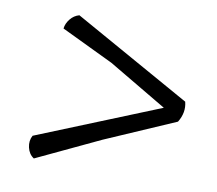

<svg xmlns="http://www.w3.org/2000/svg" viewBox="-61 -660 716 633"><g transform="rotate(10 296.5 -343.5)"><path d="M112 -537Q114 -554 126 -569Q138 -584 156 -589L549 -369Q558 -334 537 -300L302 -198L90 -98Q73 -109 68 -131Q63 -153 73 -171L483 -337L287 -453Z"/></g></svg>

Font: Tillana
Style: Regular
Weight: 400
Designer: Lipi Raval (Devanagari, Latin), Jonny Pinhorn (Latin)
Foundry: Indian Type Foundry
Version: Version 2.003;PS 1.0;hotconv 1.0.79;makeotf.lib2.5.61930; tt